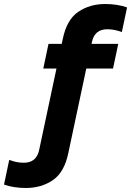

<svg xmlns="http://www.w3.org/2000/svg" viewBox="-151 -749 654 958"><path d="M-22 189Q-52 189 -80.5 184.5Q-109 180 -131 172L-105 49Q-89 55 -71 59Q-53 63 -32 63Q30 63 44 1L162 -554Q182 -651 239.5 -690Q297 -729 374 -729Q404 -729 432.5 -724.5Q461 -720 483 -712L457 -589Q441 -595 423 -599Q405 -603 384 -603Q322 -603 308 -541L190 14Q170 111 112.5 150Q55 189 -22 189ZM65 -407 91 -530H439L413 -407Z"/></svg>

Font: Radio Canada Big
Style: Bold Italic
Weight: 700
Italic angle: -12°
Designer: Étienne Aubert Bonn
Foundry: Coppers and Brasses
Version: Version 1.001